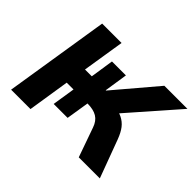

<svg xmlns="http://www.w3.org/2000/svg" viewBox="-140 -961 1218 1218"><g transform="rotate(45 468.5 -352.5)"><path d="M60 0 172 -705H346L301 -422H362L386 -579H511L487 -422H490L730 -705H937L631 -356L591 -391Q639 -386 670.5 -370.5Q702 -355 723 -328Q744 -301 761 -256L856 0H667L597 -198Q582 -242 550 -261.5Q518 -281 462 -281H431L467 -296L440 -127H315L339 -281H278L234 0Z"/></g></svg>

Font: Nunito Sans 7pt SemiExpanded ExtraBold
Style: Italic
Weight: 800
Width: 6
Italic angle: -9°
Designer: Vernon Adams
Foundry: Vernon Adams
Version: Version 3.101;gftools[0.9.27]